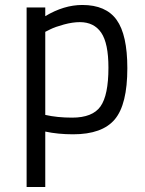

<svg xmlns="http://www.w3.org/2000/svg" viewBox="-20 -530 582 772"><path d="M87 222V-500H162V-465Q237 -510 311 -510Q406 -510 449 -450Q492 -390 492 -256Q492 -110 441.5 -50Q391 10 274 10Q213 10 162 -1V222ZM301 -441Q272 -441 237 -431.5Q202 -422 182 -412L162 -402V-68Q210 -57 270 -57Q352 -57 384 -102Q416 -147 416 -258Q416 -356 387 -398.5Q358 -441 301 -441Z"/></svg>

Font: TypoPRO Titillium Text
Style: 400 wt
Weight: 400
Designer: Accademia di Belle Arti di Urbino and others
Foundry: Accademia di Belle Arti di Urbino and others.
Version: Version 25.000